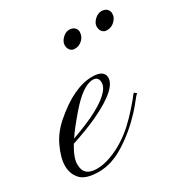

<svg xmlns="http://www.w3.org/2000/svg" viewBox="-178 -646 725 755"><g transform="rotate(-30 184.5 -269.0)"><path d="M243.2 -295.4Q243.2 -322.8 217.8 -322.8Q172.9 -322.8 105.5 -244.1Q58.6 -189.5 39.1 -159.2Q186.5 -210.9 229 -262.2Q243.2 -279.3 243.2 -295.4ZM221.2 -334.5Q272.9 -334.5 275.4 -302.2Q278.8 -250 148.4 -188.5Q100.6 -166 27.8 -142.1Q-1 -94.7 -1 -65.4Q-1 -36.1 14.6 -23.4Q30.3 -10.7 59.6 -11.2Q88.9 -11.2 123 -23.9Q157.2 -36.6 187.5 -56.2Q217.8 -75.7 242.2 -98.6Q266.6 -121.6 285.2 -142.6Q303.7 -163.1 316.4 -178.7Q328.1 -194.3 332.5 -198.2L342.8 -189.9Q335.9 -184.6 323.2 -168Q310.5 -151.4 291 -129.9Q238.8 -73.7 178.2 -35.6Q118.2 2.9 59.1 2.9Q0 2.9 -22.9 -22Q-68.8 -71.8 -22.5 -168.9Q-2.4 -211.9 38.1 -247.1Q137.7 -334 221.2 -334.5ZM217.8 -463.4Q207 -462.9 198.7 -471.7Q190.4 -480.5 190.4 -495.6Q190.4 -510.7 205.1 -525.4Q219.7 -540 236.3 -539.6Q252.9 -539.1 260.7 -530.3Q268.6 -521.5 268.1 -510.7Q267.6 -500 263.7 -491.7Q259.8 -483.4 252.9 -477.1Q246.1 -470.7 237.3 -466.8Q228.5 -462.9 217.8 -463.4ZM363.3 -463.4Q352.5 -462.9 344.2 -471.7Q335.9 -480.5 335.9 -495.6Q335.9 -510.7 350.6 -525.4Q365.7 -539.6 382.3 -539.6Q399.4 -539.1 407.2 -530.3Q415 -521.5 415 -510.7Q415 -500 410.6 -491.7Q406.2 -483.4 399.4 -477.1Q392.6 -470.7 383.8 -466.8Q374 -462.9 363.3 -463.4Z"/></g></svg>

Font: PinyonScript
Style: Regular
Weight: 400
Designer: Nicole Fally
Foundry: Nicole Fally
Version: Version 1.005